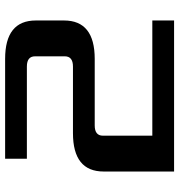

<svg xmlns="http://www.w3.org/2000/svg" viewBox="5 -705 700 750"><g transform="rotate(-90 355.0 -330.0)"><path d="M60 0V-275Q60 -395 210 -395H470Q510 -395 510 -427V-543Q510 -575 470 -575H110V-660H500Q650 -660 650 -540V-430Q650 -310 500 -310H240Q200 -310 200 -278V-85H650V0Z"/></g></svg>

Font: Xolonium
Style: Regular
Weight: 400
Designer: Severin Meyer
Version: Version 4.2